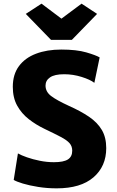

<svg xmlns="http://www.w3.org/2000/svg" viewBox="-20 -1022 639 1050"><path d="M290 8Q237 8 188.8 0.2Q140.5 -7.5 105 -18.2Q69.5 -29 55 -38L78 -183Q96.5 -172.5 128 -161.5Q159.5 -150.5 197.8 -142.8Q236 -135 275 -135Q327.5 -135 351.2 -150Q375 -165 375 -198Q375 -222 360.5 -238.8Q346 -255.5 312.8 -273Q279.5 -290.5 224 -317Q177 -339.5 137.5 -370.2Q98 -401 74 -444.2Q50 -487.5 50 -547Q50 -615 83.5 -660.2Q117 -705.5 176.8 -728.2Q236.5 -751 315 -751Q399 -751 452 -735.5Q505 -720 525 -708L496 -569Q473.5 -586.5 426.8 -601.2Q380 -616 331 -616Q278.5 -616 253.8 -599Q229 -582 229 -554Q229 -520.5 259.2 -497.2Q289.5 -474 357 -443Q421 -414.5 466.8 -383.5Q512.5 -352.5 536.8 -311.5Q561 -270.5 561 -212Q561 -112.5 491.2 -52.2Q421.5 8 290 8ZM259 -804 121 -946 207 -1002 316 -920 426 -1002 511 -946 373 -804Z"/></svg>

Font: Merriweather Sans ExtraBold
Style: Regular
Weight: 800
Designer: Eben Sorkin
Foundry: Eben Sorkin
Version: Version 2.001; ttfautohint (v1.8.3)